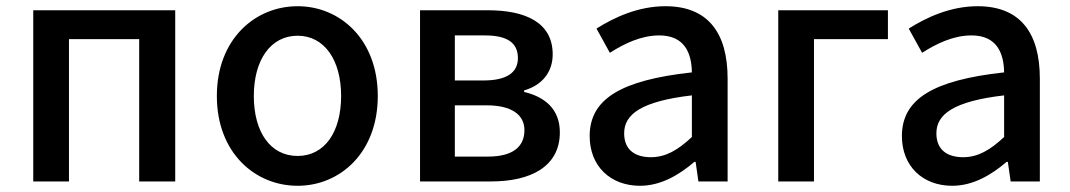

<svg xmlns="http://www.w3.org/2000/svg" viewBox="-20 -584 3443 618"><path d="M87 0H202V-458H428V0H544V-551H87Z M938 14C1074 14 1196 -92 1196 -275C1196 -458 1074 -564 938 -564C801 -564 678 -458 678 -275C678 -92 801 14 938 14ZM938 -82C851 -82 797 -158 797 -275C797 -391 851 -469 938 -469C1024 -469 1078 -391 1078 -275C1078 -158 1024 -82 938 -82Z M1332 0H1561C1687 0 1782 -47 1782 -158C1782 -235 1731 -273 1667 -288V-293C1726 -310 1759 -353 1759 -409C1759 -512 1671 -551 1550 -551H1332ZM1444 -325V-470H1541C1616 -470 1647 -444 1647 -397C1647 -353 1615 -325 1536 -325ZM1444 -80V-245H1546C1628 -245 1668 -214 1668 -165C1668 -112 1631 -80 1551 -80Z M2040 14C2106 14 2165 -20 2215 -63H2219L2228 0H2322V-331C2322 -478 2259 -564 2122 -564C2034 -564 1957 -528 1900 -492L1943 -414C1990 -444 2044 -470 2102 -470C2183 -470 2206 -414 2207 -351C1978 -326 1878 -265 1878 -146C1878 -49 1945 14 2040 14ZM2075 -78C2026 -78 1989 -100 1989 -155C1989 -216 2044 -258 2207 -277V-143C2162 -101 2123 -78 2075 -78Z M2485 0H2600V-458H2838V-551H2485Z M3045 14C3111 14 3170 -20 3220 -63H3224L3233 0H3327V-331C3327 -478 3264 -564 3127 -564C3039 -564 2962 -528 2905 -492L2948 -414C2995 -444 3049 -470 3107 -470C3188 -470 3211 -414 3212 -351C2983 -326 2883 -265 2883 -146C2883 -49 2950 14 3045 14ZM3080 -78C3031 -78 2994 -100 2994 -155C2994 -216 3049 -258 3212 -277V-143C3167 -101 3128 -78 3080 -78Z"/></svg>

Font: Noto Sans CJK TC Medium
Style: Regular
Weight: 500
Designer: Ryoko NISHIZUKA 西塚涼子 (kana, bopomofo & ideographs); Paul D. Hunt (Latin, Greek & Cyrillic); Sandoll Communications 산돌커뮤니
Foundry: Adobe
Version: Version 2.004;hotconv 1.0.118;makeotfexe 2.5.65603